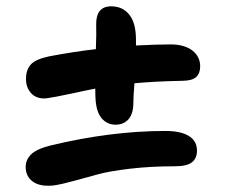

<svg xmlns="http://www.w3.org/2000/svg" viewBox="-20 -611 740 613"><path d="M127 -296.9Q96.7 -294.9 79.8 -313Q63 -331.1 63 -358.9Q63 -387.7 78.1 -404.8Q93.3 -421.9 137.2 -431.2Q217.3 -446.3 286.1 -454.1Q288.1 -506.8 287.1 -530.8Q285.6 -590.8 335 -590.8Q371.6 -590.8 392.8 -564.2Q414.1 -537.6 414.1 -483.9V-465.8Q482.4 -469.2 524.9 -469.2Q568.4 -469.2 593.8 -450Q619.1 -430.7 619.1 -398.9Q619.1 -377 606.4 -365.2Q593.8 -353.5 563 -353Q480.5 -351.6 409.2 -345.2Q405.8 -301.8 405.8 -283.2Q405.8 -248 390.4 -230.5Q375 -212.9 349.1 -212.9Q322.8 -212.9 305.4 -232.4Q288.1 -252 285.2 -292Q284.2 -304.2 284.2 -328.1Q260.7 -323.7 206.8 -312Q152.8 -300.3 127 -296.9ZM151.9 -19Q108.9 -14.2 85.4 -30.8Q62 -47.4 62 -78.1Q62 -101.1 79.6 -118.4Q97.2 -135.7 143.1 -147Q335.4 -192.9 507.8 -192.9Q556.6 -192.9 582.8 -177Q608.9 -161.1 608.9 -129.9Q608.9 -105.5 592.8 -92.8Q576.7 -80.1 538.1 -80.1Q460 -80.1 394.8 -72.3Q329.6 -64.5 294.4 -54.9Q259.3 -45.4 218.8 -34.2Q178.2 -22.9 151.9 -19Z"/></svg>

Font: Shantell Sans Irregular
Style: Regular
Weight: 600
Designer: Stephen Nixon, Anya Danilova, Shantell Martin
Foundry: Arrow Type
Version: Version 1.006;[9816181b4]